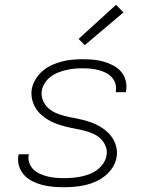

<svg xmlns="http://www.w3.org/2000/svg" viewBox="-20 -776 640 804"><path d="M248 8Q225 8 202 6Q179 4 157.5 -1.5Q136 -7 116 -17Q96 -27 81.5 -42.5Q67 -58 60 -79.5Q53 -101 57 -125Q58 -126 58 -127.5Q58 -129 58 -130H101Q101 -129 100.5 -128Q100 -127 100 -126Q97 -109 103 -93Q109 -77 120.5 -66Q132 -55 147.5 -48Q163 -41 179.5 -37Q196 -33 213.5 -31.5Q231 -30 248 -30Q266 -30 283.5 -31.5Q301 -33 318.5 -36.5Q336 -40 353.5 -46.5Q371 -53 386 -64Q401 -75 412 -91Q423 -107 426 -124Q430 -145 422.5 -163.5Q415 -182 401.5 -195Q388 -208 370 -216Q352 -224 332.5 -229Q313 -234 293.5 -237.5Q274 -241 254.5 -246Q235 -251 217 -257.5Q199 -264 182 -274Q165 -284 151 -297Q137 -310 127.5 -326.5Q118 -343 114 -362.5Q110 -382 113 -403Q117 -424 129 -444Q141 -464 158.5 -479Q176 -494 197 -503.5Q218 -513 239.5 -518.5Q261 -524 282.5 -526Q304 -528 325 -528Q348 -528 370.5 -526Q393 -524 414 -518Q435 -512 454 -502Q473 -492 486.5 -476.5Q500 -461 506 -439.5Q512 -418 508 -396Q508 -394 507.5 -392.5Q507 -391 507 -390H465Q465 -391 465 -392Q465 -393 465 -394Q468 -411 463 -426.5Q458 -442 447 -453.5Q436 -465 421.5 -472Q407 -479 391.5 -483Q376 -487 359 -488.5Q342 -490 325 -490Q308 -490 291.5 -488.5Q275 -487 258 -483Q241 -479 224 -472.5Q207 -466 192.5 -455Q178 -444 168 -428.5Q158 -413 155 -397Q152 -376 159 -357.5Q166 -339 180 -325.5Q194 -312 211.5 -304Q229 -296 248.5 -291Q268 -286 287.5 -282.5Q307 -279 326.5 -274Q346 -269 364 -262.5Q382 -256 399 -246Q416 -236 430 -223Q444 -210 453.5 -194Q463 -178 467.5 -158Q472 -138 468 -118Q465 -96 452 -75.5Q439 -55 420.5 -40Q402 -25 380.5 -15.5Q359 -6 337 -1Q315 4 292.5 6Q270 8 248 8ZM335 -587 309 -613 466 -756 497 -724Z"/></svg>

Font: Iosevka SS04 XLt Ex Obl
Style: Regular
Weight: 200
Width: 7
Italic angle: -9°
Monospace: yes
Designer: Belleve Invis
Foundry: Belleve Invis
Version: Version 19.0.0; ttfautohint (v1.8.4)